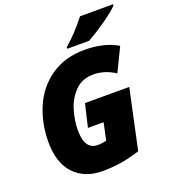

<svg xmlns="http://www.w3.org/2000/svg" viewBox="-164 -1046 1038 1174"><g transform="rotate(-20 354.5 -458.5)"><path d="M49 -270Q49 -390 93.5 -494Q138 -598 229 -661.5Q320 -725 451 -725Q512 -725 567.5 -711.5Q623 -698 663 -673L589 -521Q521 -565 448 -565Q375 -565 329 -518.5Q283 -472 263 -405.5Q243 -339 243 -275Q243 -150 328 -150Q344 -150 356 -152Q368 -154 384 -157L408 -269H306L341 -418H629L546 -30Q428 10 302 10Q185 10 117 -62Q49 -134 49 -270ZM353 -778Q386 -804 424 -845Q462 -886 494 -927H709V-920Q689 -895 617 -844.5Q545 -794 494 -767H353Z"/></g></svg>

Font: Noto Sans Display Black
Style: Italic
Weight: 900
Italic angle: -12°
Designer: Monotype Design team
Foundry: Monotype Imaging Inc.
Version: Version 1.000